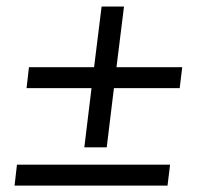

<svg xmlns="http://www.w3.org/2000/svg" viewBox="-20 -620 620 600"><path d="M367.5 -599.5 344 -410H549.5L541.5 -344.5H336L313.5 -159.5H243.5L266 -344.5H63L70.5 -410H274L297.5 -599.5ZM33 -105.5H511.5L503.5 -40H25.5Z"/></svg>

Font: Lato TR
Style: Italic
Weight: 400
Italic angle: -12°
Designer: Lukasz Dziedzic
Foundry: tyPoland Lukasz Dziedzic
Version: Version 1.104 2013